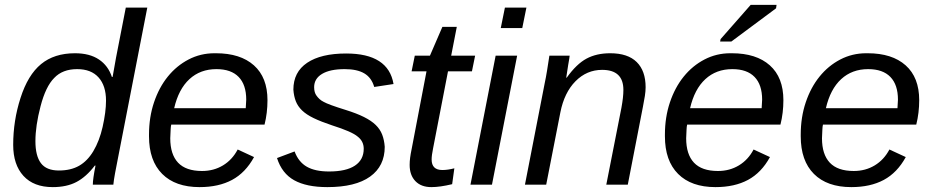

<svg xmlns="http://www.w3.org/2000/svg" viewBox="-20 -756 3820 786"><path d="M196 10Q118 10 76 -36Q34 -82 34 -163Q34 -262 64 -355Q94 -449 148 -493.5Q202 -538 287 -538Q347 -538 385 -512.5Q423 -487 438 -441H441L455 -520L495 -725H583L463 -109Q456 -74 451 -47Q446 -20 444 0H360Q360 -23 371 -78H368Q333 -32 293 -11Q253 10 196 10ZM221 -58Q270 -58 304 -77.5Q338 -97 362 -137Q387 -179 400 -236Q414 -298 414 -344Q414 -405 383.5 -439Q353 -473 296 -473Q236 -473 202 -437Q167 -402 146 -321Q125 -241 125 -178Q125 -118 147.5 -88Q170 -58 221 -58Z M681 -246Q679 -238 678.5 -224Q678 -210 677 -190Q677 -124 709 -90Q741 -56 807 -56Q855 -56 893 -79Q931 -102 953 -144L1020 -113Q985 -49 930 -19.5Q875 10 797 10Q698 10 644 -44Q590 -98 590 -198V-205Q590 -276 610.5 -337Q631 -398 667 -442.5Q703 -487 752 -512.5Q801 -538 858 -538H864Q964 -538 1019.5 -488.5Q1075 -439 1075 -346Q1075 -294 1063 -246ZM986 -313 988 -348Q988 -409 957 -441Q926 -473 866 -473Q800 -473 755.5 -432Q711 -391 693 -313Z M1555 -155Q1555 -76 1495 -33Q1435 10 1320 10Q1235 10 1184.5 -18Q1134 -46 1114 -109L1186 -136Q1202 -93 1236 -73.5Q1270 -54 1327 -54Q1397 -54 1433 -78Q1469 -102 1469 -147Q1469 -178 1444 -197Q1421 -217 1339 -243Q1294 -258 1264 -272.5Q1234 -287 1216.5 -304Q1199 -321 1191 -341.5Q1183 -362 1181 -389Q1181 -461 1237.5 -499Q1294 -537 1397 -537Q1570 -537 1591 -412L1512 -400Q1501 -438 1471.5 -455.5Q1442 -473 1391 -473Q1331 -473 1298.5 -453.5Q1266 -434 1266 -399Q1266 -377 1276 -364Q1281 -357 1288 -350.5Q1295 -344 1305 -339Q1324 -328 1395 -306Q1440 -292 1470 -277Q1500 -262 1518 -244.5Q1536 -227 1544.5 -205Q1553 -183 1555 -155Z M1746 10Q1704 10 1680.5 -14.5Q1657 -39 1657 -81Q1657 -95 1659 -110.5Q1661 -126 1665 -145L1726 -464H1665L1678 -528H1740L1791 -646H1850L1827 -528H1925L1912 -464H1814L1753 -149Q1747 -120 1747 -103Q1747 -60 1791 -60Q1813 -60 1840 -67L1831 -2Q1781 10 1746 10Z M2030 -641 2047 -725H2135L2118 -641ZM1906 0 2009 -528H2097L1994 0Z M2462 0 2524 -315Q2528 -337 2530 -355Q2532 -373 2532 -388Q2532 -470 2445 -470Q2382 -470 2336 -423.5Q2290 -377 2274 -296L2216 0H2129L2210 -416Q2215 -439 2219.5 -467Q2224 -495 2229 -528H2312Q2312 -523 2306 -490L2298 -438H2300Q2340 -494 2381 -516Q2422 -538 2478 -538Q2550 -538 2586.5 -502Q2623 -466 2623 -399Q2623 -383 2620 -363.5Q2617 -344 2612 -319L2550 0Z M2793 -246Q2791 -238 2790.5 -224Q2790 -210 2789 -190Q2789 -124 2821 -90Q2853 -56 2919 -56Q2967 -56 3005 -79Q3043 -102 3065 -144L3132 -113Q3097 -49 3042 -19.5Q2987 10 2909 10Q2810 10 2756 -44Q2702 -98 2702 -198V-205Q2702 -276 2722.5 -337Q2743 -398 2779 -442.5Q2815 -487 2864 -512.5Q2913 -538 2970 -538H2976Q3076 -538 3131.5 -488.5Q3187 -439 3187 -346Q3187 -294 3175 -246ZM3098 -313 3100 -348Q3100 -409 3069 -441Q3038 -473 2978 -473Q2912 -473 2867.5 -432Q2823 -391 2805 -313ZM2928 -586 2930 -596 3053 -736H3159L3157 -722L2974 -586Z M3349 -246Q3347 -238 3346.5 -224Q3346 -210 3345 -190Q3345 -124 3377 -90Q3409 -56 3475 -56Q3523 -56 3561 -79Q3599 -102 3621 -144L3688 -113Q3653 -49 3598 -19.5Q3543 10 3465 10Q3366 10 3312 -44Q3258 -98 3258 -198V-205Q3258 -276 3278.5 -337Q3299 -398 3335 -442.5Q3371 -487 3420 -512.5Q3469 -538 3526 -538H3532Q3632 -538 3687.5 -488.5Q3743 -439 3743 -346Q3743 -294 3731 -246ZM3654 -313 3656 -348Q3656 -409 3625 -441Q3594 -473 3534 -473Q3468 -473 3423.5 -432Q3379 -391 3361 -313Z"/></svg>

Font: Libra Sans Modern
Style: Italic
Weight: 400
Italic angle: -12°
Foundry: Stefan Peev, Context Ltd
Version: Version 1.000